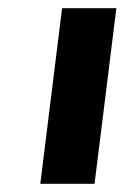

<svg xmlns="http://www.w3.org/2000/svg" viewBox="-20 -905 303 467"><path d="M78 -458H210L263 -885H131Z"/></svg>

Font: Ny Stormning
Style: Kr
Weight: 400
Designer: Robert Jablonski, Mew Too
Foundry: Cannot Into Space Fonts
Version: Version 0.90